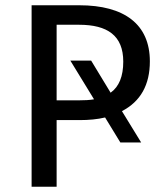

<svg xmlns="http://www.w3.org/2000/svg" viewBox="-20 -709 621 729"><path d="M549 -476C549 -617 452 -689 281 -689H100V0H195V-253H282C318 -253 350 -256 379 -263L437 -168H516L443 -287C514 -324 549 -387 549 -476ZM195 -328V-615H280C388 -615 448 -574 448 -475C448 -419 432 -380 400 -357L326 -479H247L337 -332C321 -329 301 -328 278 -328Z"/></svg>

Font: Fira Sans
Style: Regular
Weight: 400
Designer: Carrois Corporate & Edenspiekermann AG
Foundry: Carrois Corporate GbR & Edenspiekermann AG
Version: Version 4.203